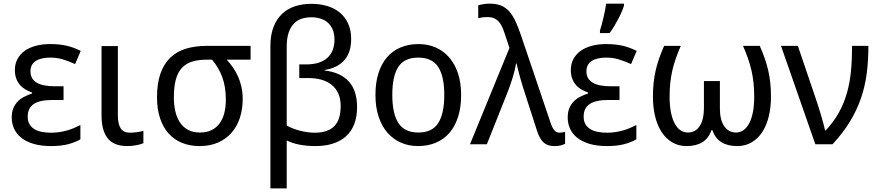

<svg xmlns="http://www.w3.org/2000/svg" viewBox="-20 -786 4792 1046"><path d="M326.2 -315.9V-241.2H263.2Q195.8 -241.2 163.3 -219Q130.9 -196.8 130.9 -150.9Q130.9 -126 140.9 -109.1Q150.9 -92.3 168 -82Q185.1 -71.8 208.5 -67.4Q231.9 -63 258.8 -63Q283.7 -63 306.2 -66.7Q328.6 -70.3 348.4 -76.2Q368.2 -82 385.5 -89.6Q402.8 -97.2 418 -105V-26.9Q389.2 -10.3 350.6 -0.2Q312 9.8 258.8 9.8Q203.6 9.8 163.1 -2.2Q122.6 -14.2 96.2 -35.2Q69.8 -56.2 56.9 -84.7Q43.9 -113.3 43.9 -146Q43.9 -176.3 53.2 -197.8Q62.5 -219.2 77.9 -234.4Q93.3 -249.5 113.3 -259.5Q133.3 -269.5 154.8 -276.9V-282.2Q133.8 -289.1 116.7 -299.6Q99.6 -310.1 87.2 -325.2Q74.7 -340.3 67.9 -359.9Q61 -379.4 61 -403.8Q61 -438 75.2 -464.6Q89.4 -491.2 115 -509.3Q140.6 -527.3 175.8 -536.6Q210.9 -545.9 252.9 -545.9Q278.8 -545.9 300.8 -543.7Q322.8 -541.5 342.8 -536.9Q362.8 -532.2 381.6 -525.4Q400.4 -518.6 419.9 -508.8L389.2 -437Q352.5 -453.6 321 -462.9Q289.6 -472.2 254.9 -472.2Q202.1 -472.2 174.1 -453.4Q146 -434.6 146 -397Q146 -375 155.5 -359.4Q165 -343.8 182.6 -334.2Q200.2 -324.7 224.6 -320.3Q249 -315.9 278.8 -315.9Z M622.1 -535.2V-158.2Q622.1 -110.8 637.5 -86.9Q652.8 -63 688 -63Q696.8 -63 707.8 -64Q718.8 -64.9 729 -66.4Q739.3 -67.9 748 -69.8Q756.8 -71.8 761.2 -73.2V-5.9Q754.9 -2.9 744.9 0Q734.9 2.9 723.1 5.1Q711.4 7.3 698.7 8.5Q686 9.8 674.3 9.8Q644 9.8 618.2 2Q592.3 -5.9 573.5 -24.9Q554.7 -43.9 543.9 -76.4Q533.2 -108.9 533.2 -158.2V-535.2Z M1302.2 -246.1Q1302.2 -191.9 1287.1 -145Q1272 -98.1 1242.2 -63.7Q1212.4 -29.3 1168.5 -9.8Q1124.5 9.8 1067.4 9.8Q1015.1 9.8 972.4 -7.3Q929.7 -24.4 899.2 -58.1Q868.7 -91.8 852.1 -141.4Q835.4 -190.9 835.4 -255.9Q835.4 -332 854.2 -385.3Q873 -438.5 908.2 -472.2Q943.4 -505.9 993.7 -521Q1043.9 -536.1 1106.4 -536.1H1345.2V-460.9H1215.3Q1233.4 -440.9 1249.3 -418.2Q1265.1 -395.5 1276.9 -369.1Q1288.6 -342.8 1295.4 -312.5Q1302.2 -282.2 1302.2 -246.1ZM927.2 -255.9Q927.2 -214.4 935.3 -179.2Q943.4 -144 960.7 -118.4Q978 -92.8 1004.9 -78.4Q1031.7 -64 1069.3 -64Q1106.4 -64 1133.1 -77.4Q1159.7 -90.8 1177 -114.7Q1194.3 -138.7 1202.4 -171.4Q1210.4 -204.1 1210.4 -242.2Q1210.4 -312.5 1191.2 -365Q1171.9 -417.5 1135.3 -460.9H1106.4Q1060.1 -460.9 1026.1 -450.2Q992.2 -439.5 970.2 -415.3Q948.2 -391.1 937.7 -351.8Q927.2 -312.5 927.2 -255.9Z M1676.3 -765.1Q1723.1 -765.1 1762.9 -753.2Q1802.7 -741.2 1831.5 -717.3Q1860.4 -693.4 1876.7 -657.2Q1893.1 -621.1 1893.1 -573.2Q1893.1 -500.5 1856 -458.3Q1818.8 -416 1749 -404.8V-401.9Q1835 -391.6 1880.1 -342.3Q1925.3 -293 1925.3 -202.1Q1925.3 -149.4 1909.9 -109.9Q1894.5 -70.3 1865.2 -43.7Q1835.9 -17.1 1793.7 -3.7Q1751.5 9.8 1698.2 9.8Q1651.4 9.8 1611.3 2Q1571.3 -5.9 1542 -21V240.2H1453.1V-535.2Q1453.1 -595.2 1470 -638.7Q1486.8 -682.1 1516.4 -710.2Q1545.9 -738.3 1586.9 -751.7Q1627.9 -765.1 1676.3 -765.1ZM1676.3 -691.9Q1648.9 -691.9 1624.5 -684.3Q1600.1 -676.8 1581.8 -658.2Q1563.5 -639.6 1552.7 -608.6Q1542 -577.6 1542 -530.8V-102.1Q1557.6 -93.3 1576.7 -85.9Q1595.7 -78.6 1615.7 -73.5Q1635.7 -68.4 1655.8 -65.7Q1675.8 -63 1693.4 -63Q1732.4 -63 1759.5 -72.8Q1786.6 -82.5 1803.7 -101.3Q1820.8 -120.1 1828.4 -147.2Q1835.9 -174.3 1835.9 -209Q1835.9 -248 1823 -276.6Q1810.1 -305.2 1786.6 -324Q1763.2 -342.8 1731 -351.8Q1698.7 -360.8 1660.2 -360.8H1610.4V-435.1H1647.9Q1688 -435.1 1717 -444.8Q1746.1 -454.6 1765.1 -472.4Q1784.2 -490.2 1793.2 -515.1Q1802.2 -540 1802.2 -569.8Q1802.2 -600.6 1793 -623.5Q1783.7 -646.5 1767.1 -661.6Q1750.5 -676.8 1727.3 -684.3Q1704.1 -691.9 1676.3 -691.9Z M2492.2 -269Q2492.2 -202.1 2475.8 -150.1Q2459.5 -98.1 2429 -62.7Q2398.4 -27.3 2355 -8.8Q2311.5 9.8 2257.3 9.8Q2207 9.8 2164.6 -8.8Q2122.1 -27.3 2091.1 -62.7Q2060.1 -98.1 2042.7 -150.1Q2025.4 -202.1 2025.4 -269Q2025.4 -335.4 2041.7 -387Q2058.1 -438.5 2088.4 -473.9Q2118.7 -509.3 2162.4 -527.6Q2206.1 -545.9 2260.3 -545.9Q2310.5 -545.9 2353 -527.6Q2395.5 -509.3 2426.5 -473.9Q2457.5 -438.5 2474.9 -387Q2492.2 -335.4 2492.2 -269ZM2117.2 -269Q2117.2 -167 2150.6 -115.5Q2184.1 -64 2259.3 -64Q2334.5 -64 2367.4 -115.5Q2400.4 -167 2400.4 -269Q2400.4 -371.1 2366.9 -421.6Q2333.5 -472.2 2258.3 -472.2Q2183.1 -472.2 2150.1 -421.6Q2117.2 -371.1 2117.2 -269Z M2540.5 0 2755.4 -524.9 2729.5 -603Q2723.1 -623 2715.6 -639.4Q2708 -655.8 2697.5 -667.7Q2687 -679.7 2672.1 -686.3Q2657.2 -692.9 2636.2 -692.9Q2619.6 -692.9 2607.4 -691.2Q2595.2 -689.5 2585.4 -687V-757.8Q2598.1 -761.2 2614.3 -763.7Q2630.4 -766.1 2647.5 -766.1Q2683.6 -766.1 2709.2 -755.9Q2734.9 -745.6 2754.2 -723.9Q2773.4 -702.1 2788.8 -669.2Q2804.2 -636.2 2819.3 -590.8L2979.5 -117.2Q2988.3 -90.8 2999.5 -76.9Q3010.7 -63 3029.3 -63Q3036.1 -63 3045.4 -64.7Q3054.7 -66.4 3058.6 -67.9V-2.9Q3047.4 2.9 3033.9 6.3Q3020.5 9.8 3002.4 9.8Q2983.4 9.8 2969 5.6Q2954.6 1.5 2943.1 -8.3Q2931.6 -18.1 2922.6 -33.7Q2913.6 -49.3 2906.2 -71.8L2840.3 -275.9Q2835 -292 2827.9 -314.9Q2820.8 -337.9 2814.2 -361.6Q2807.6 -385.3 2802.2 -406.5Q2796.9 -427.7 2794.4 -439.9H2791.5Q2785.2 -402.3 2772.2 -360.8Q2759.3 -319.3 2744.1 -280.8L2632.3 0Z M3355 -315.9V-241.2H3292Q3224.6 -241.2 3192.1 -219Q3159.7 -196.8 3159.7 -150.9Q3159.7 -126 3169.7 -109.1Q3179.7 -92.3 3196.8 -82Q3213.9 -71.8 3237.3 -67.4Q3260.7 -63 3287.6 -63Q3312.5 -63 3335 -66.7Q3357.4 -70.3 3377.2 -76.2Q3397 -82 3414.3 -89.6Q3431.6 -97.2 3446.8 -105V-26.9Q3418 -10.3 3379.4 -0.2Q3340.8 9.8 3287.6 9.8Q3232.4 9.8 3191.9 -2.2Q3151.4 -14.2 3125 -35.2Q3098.6 -56.2 3085.7 -84.7Q3072.8 -113.3 3072.8 -146Q3072.8 -176.3 3082 -197.8Q3091.3 -219.2 3106.7 -234.4Q3122.1 -249.5 3142.1 -259.5Q3162.1 -269.5 3183.6 -276.9V-282.2Q3162.6 -289.1 3145.5 -299.6Q3128.4 -310.1 3116 -325.2Q3103.5 -340.3 3096.7 -359.9Q3089.8 -379.4 3089.8 -403.8Q3089.8 -438 3104 -464.6Q3118.2 -491.2 3143.8 -509.3Q3169.4 -527.3 3204.6 -536.6Q3239.7 -545.9 3281.7 -545.9Q3307.6 -545.9 3329.6 -543.7Q3351.6 -541.5 3371.6 -536.9Q3391.6 -532.2 3410.4 -525.4Q3429.2 -518.6 3448.7 -508.8L3418 -437Q3381.3 -453.6 3349.9 -462.9Q3318.4 -472.2 3283.7 -472.2Q3231 -472.2 3202.9 -453.4Q3174.8 -434.6 3174.8 -397Q3174.8 -375 3184.3 -359.4Q3193.8 -343.8 3211.4 -334.2Q3229 -324.7 3253.4 -320.3Q3277.8 -315.9 3307.6 -315.9ZM3248.5 -619.1Q3253.4 -633.8 3258.3 -652.6Q3263.2 -671.4 3267.8 -691.2Q3272.5 -710.9 3276.4 -730.5Q3280.3 -750 3282.2 -766.1H3379.4V-755.9Q3376.5 -744.1 3368.4 -725.1Q3360.4 -706.1 3349.4 -684.8Q3338.4 -663.6 3325.7 -642.6Q3313 -621.6 3301.3 -606H3248.5Z M3720.7 9.8Q3676.8 9.8 3642.6 -10.3Q3608.4 -30.3 3585 -65.9Q3561.5 -101.6 3549.3 -151.1Q3537.1 -200.7 3537.1 -259.8Q3537.1 -299.3 3540.8 -334.2Q3544.4 -369.1 3552 -402.1Q3559.6 -435.1 3571 -468Q3582.5 -501 3598.1 -536.1H3689Q3673.3 -500.5 3661.9 -467.8Q3650.4 -435.1 3642.8 -402.1Q3635.3 -369.1 3631.6 -334.5Q3627.9 -299.8 3627.9 -259.8Q3627.9 -211.9 3635 -175.3Q3642.1 -138.7 3655.3 -114Q3668.5 -89.4 3686.8 -76.7Q3705.1 -64 3727.1 -64Q3749.5 -64 3766.1 -74Q3782.7 -84 3793.5 -101.6Q3804.2 -119.1 3809.6 -143.1Q3814.9 -167 3814.9 -194.8V-344.2H3901.9V-194.8Q3901.9 -131.8 3926 -97.9Q3950.2 -64 3989.7 -64Q4011.7 -64 4030 -76.7Q4048.3 -89.4 4061.5 -114Q4074.7 -138.7 4081.8 -175.3Q4088.9 -211.9 4088.9 -259.8Q4088.9 -299.8 4085.2 -334.5Q4081.5 -369.1 4074 -402.1Q4066.4 -435.1 4054.9 -467.8Q4043.5 -500.5 4027.8 -536.1H4119.1Q4134.8 -501 4146.2 -468Q4157.7 -435.1 4165.3 -402.1Q4172.9 -369.1 4176.5 -334.2Q4180.2 -299.3 4180.2 -259.8Q4180.2 -200.7 4168 -151.1Q4155.8 -101.6 4132.3 -65.9Q4108.9 -30.3 4074.5 -10.3Q4040 9.8 3996.1 9.8Q3943.8 9.8 3909.9 -11.5Q3876 -32.7 3860.8 -77.1H3856Q3840.8 -32.7 3806.9 -11.5Q3772.9 9.8 3720.7 9.8Z M4234.9 -536.1H4326.7L4424.8 -247.1Q4430.7 -231 4438.2 -206.8Q4445.8 -182.6 4453.1 -157.5Q4460.4 -132.3 4466.6 -109.9Q4472.7 -87.4 4475.1 -75.2H4478Q4522 -122.1 4549.8 -172.1Q4577.6 -222.2 4593.8 -278.6Q4609.9 -335 4616 -398.7Q4622.1 -462.4 4622.1 -536.1H4710.9Q4710.9 -456.5 4701.9 -386.2Q4692.9 -315.9 4670.4 -250.7Q4647.9 -185.5 4610.4 -123.8Q4572.8 -62 4515.6 0H4421.9Z"/></svg>

Font: WenQuanYi Micro Hei
Style: Regular
Weight: 400
Foundry: Ascender Corporation
Version: Version 0.2.0-beta